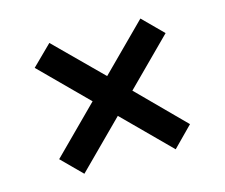

<svg xmlns="http://www.w3.org/2000/svg" viewBox="-74 -605 775 662"><g transform="rotate(-15 313.5 -273.5)"><path d="M151 -40 80 -111 243 -274 80 -437 151 -507 314 -345 476 -507 547 -436 385 -274 547 -111 477 -40 314 -203Z"/></g></svg>

Font: Goldman
Style: Regular
Weight: 400
Designer: Jaikishan Patel
Version: Version 1.000; ttfautohint (v1.8.3)